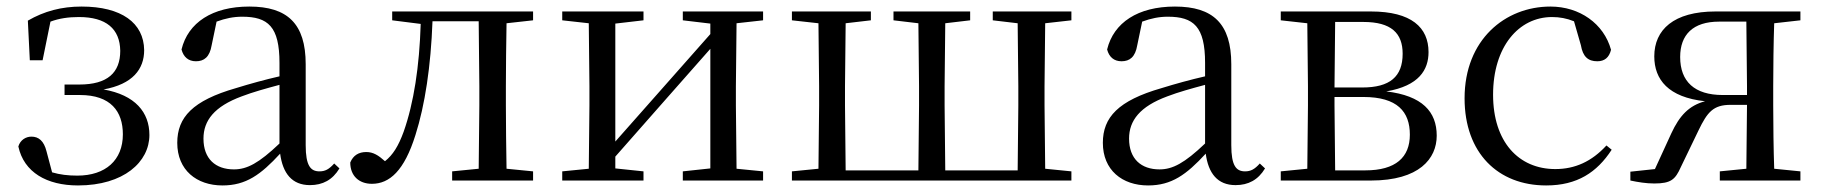

<svg xmlns="http://www.w3.org/2000/svg" viewBox="-20 -551 5559 586"><path d="M218 15C358 15 436 -57 436 -139C436 -208 393 -261 296 -278C385 -294 420 -340 420 -398C419 -481 351 -531 229 -531C168 -531 115 -517 65 -488L71 -367H110L134 -485C161 -495 189 -499 221 -499C304 -499 346 -463 347 -396C347 -329 308 -293 222 -293H177V-261H224C318 -261 355 -211 355 -141C355 -62 302 -15 216 -15C187 -15 163 -18 139 -25L122 -89C114 -121 98 -134 76 -134C59 -134 42 -124 36 -104C53 -25 123 15 218 15Z M926 14C965 14 995 -2 1016 -37L1000 -52C984 -34 972 -28 955 -28C928 -28 913 -45 913 -108V-355C913 -479 857 -531 741 -531C628 -531 554 -482 534 -400C540 -377 555 -364 578 -364C603 -364 620 -377 626 -413L641 -485C668 -495 693 -500 719 -500C798 -500 833 -470 833 -359V-318C789 -308 742 -295 700 -282C568 -244 521 -193 521 -115C521 -32 580 15 659 15C731 15 776 -18 835 -82C843 -22 871 14 926 14ZM833 -113C770 -53 734 -34 694 -34C638 -34 601 -66 601 -128C601 -183 634 -226 718 -257C752 -270 792 -281 833 -292Z M1440 0H1607V-28L1526 -36C1525 -92 1524 -174 1524 -229V-288C1524 -342 1525 -424 1526 -480L1607 -489V-516H1177V-489L1264 -478C1260 -348 1243 -237 1212 -149C1196 -105 1179 -78 1155 -59C1135 -77 1119 -87 1098 -87C1075 -87 1058 -77 1049 -55C1049 -14 1076 10 1115 10C1169 10 1214 -30 1248 -139C1277 -230 1295 -349 1300 -486H1441L1443 -288V-229L1441 -36L1360 -28V0Z M2064 -489 2148 -479V-447L1988 -266L1858 -119V-479L1944 -489V-516H1696V-489L1777 -480L1779 -288V-229L1777 -36L1696 -28V0H1944V-28L1858 -37V-73L2013 -249L2148 -402V-37L2064 -28V0H2309V-28L2228 -36L2226 -229V-288L2228 -480L2309 -489V-516H2064Z M2521 0H3250V-28L3170 -36L3168 -229V-288L3170 -480L3250 -489V-516H3010V-489L3086 -480L3088 -288V-229L3086 -31H2865L2863 -229V-288L2865 -480L2941 -489V-516H2707V-489L2783 -480L2785 -288V-229L2783 -31H2561L2559 -229V-288L2561 -480L2638 -489V-516H2397V-489L2478 -480L2480 -288V-229L2478 -36L2397 -28V0Z M3751 14C3790 14 3820 -2 3841 -37L3825 -52C3809 -34 3797 -28 3780 -28C3753 -28 3738 -45 3738 -108V-355C3738 -479 3682 -531 3566 -531C3453 -531 3379 -482 3359 -400C3365 -377 3380 -364 3403 -364C3428 -364 3445 -377 3451 -413L3466 -485C3493 -495 3518 -500 3544 -500C3623 -500 3658 -470 3658 -359V-318C3614 -308 3567 -295 3525 -282C3393 -244 3346 -193 3346 -115C3346 -32 3405 15 3484 15C3556 15 3601 -18 3660 -82C3668 -22 3696 14 3751 14ZM3658 -113C3595 -53 3559 -34 3519 -34C3463 -34 3426 -66 3426 -128C3426 -183 3459 -226 3543 -257C3577 -270 3617 -281 3658 -292Z M3969 0H4164C4312 0 4365 -67 4365 -137C4365 -210 4321 -259 4211 -272C4311 -289 4340 -338 4340 -392C4340 -467 4288 -516 4164 -516H3889V-489L3970 -480L3972 -288V-229L3970 -36L3889 -28V0ZM4055 -484H4141C4226 -484 4261 -450 4261 -387C4261 -317 4222 -284 4138 -284H4053ZM4053 -255H4141C4245 -255 4283 -210 4283 -140C4283 -71 4240 -31 4147 -31H4055L4053 -229Z M4699 15C4794 15 4854 -25 4899 -94L4883 -107C4838 -58 4787 -35 4727 -35C4615 -35 4537 -118 4537 -262C4537 -408 4615 -499 4717 -499C4740 -499 4762 -495 4784 -486L4805 -413C4811 -378 4827 -364 4855 -364C4877 -364 4891 -375 4897 -399C4875 -479 4801 -531 4712 -531C4574 -531 4450 -430 4450 -251C4450 -84 4552 15 4699 15Z M5229 0H5475V-28L5395 -36C5393 -92 5392 -174 5392 -229V-288C5392 -342 5393 -424 5395 -480L5475 -489V-516H5216C5088 -516 5029 -460 5029 -379C5029 -308 5072 -254 5184 -242C5135 -229 5106 -198 5081 -144L5031 -35L4956 -27V0C4980 5 5004 9 5029 9C5080 9 5093 -3 5110 -41L5164 -153C5191 -209 5209 -231 5262 -231H5312L5310 -36L5229 -28ZM5312 -261H5238C5152 -261 5108 -302 5108 -377C5108 -445 5147 -485 5227 -485H5310L5312 -288Z"/></svg>

Font: Source Han Serif KR
Style: Regular
Weight: 400
Designer: Ryoko NISHIZUKA 西塚涼子 (kana & ideographs); Frank Grießhammer (Latin, Greek & Cyrillic); Wenlong ZHANG 张文龙 (bopomofo); San
Foundry: Adobe
Version: Version 2.001;hotconv 1.1.0;makeotfexe 2.6.0